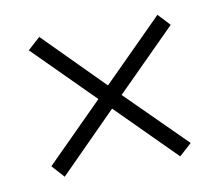

<svg xmlns="http://www.w3.org/2000/svg" viewBox="-49 -489 511 446"><g transform="rotate(-10 206.5 -266.5)"><path d="M233.4 -263.7 372.1 -126 342.8 -99.6 206.1 -236.3 70.3 -99.6 43.9 -128.9 178.7 -263.7 39.1 -403.3 68.4 -429.7 206.1 -291 347.7 -432.6 374 -404.3Z"/></g></svg>

Font: spinweradC
Style: Bold
Weight: 700
Width: 7
Version: Version 0.3